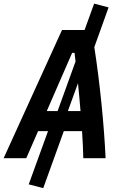

<svg xmlns="http://www.w3.org/2000/svg" viewBox="-48 -856 654 1039"><path d="M186 162.1 297.4 -146.5H396C399.4 -94.7 401.9 -45.4 402.8 0H523.4C515.1 -181.2 492.7 -406.2 462.4 -601.1L539.6 -815.9L461.4 -836.4L409.7 -693.8H287.6L-28.3 0H94.2L158.2 -146.5H211.9L107.4 141.6ZM263.7 -254.9H205.1L342.3 -569.8H355.5C357.4 -554.7 358.9 -539.1 360.8 -523.4ZM374 -405.8C378.9 -356.4 383.8 -305.2 387.7 -254.9H319.3Z"/></svg>

Font: Cascadia Mono PL SemiBold
Style: Italic
Weight: 600
Italic angle: -10°
Monospace: yes
Designer: Aaron Bell
Foundry: Saja Typeworks
Version: Version 2404.023